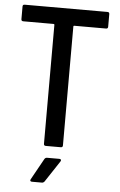

<svg xmlns="http://www.w3.org/2000/svg" viewBox="-59 -741 607 968"><g transform="rotate(5 244.0 -257.0)"><path d="M455 -690V-626Q455 -616 445 -616H284Q280 -616 280 -612V-10Q280 0 270 0H194Q184 0 184 -10V-612Q184 -616 180 -616H26Q16 -616 16 -626V-690Q16 -700 26 -700H445Q455 -700 455 -690ZM205 59H268Q274 59 276 62.5Q278 66 275 71L203 180Q198 186 191 186H140Q134 186 132 182.5Q130 179 133 174L193 66Q198 59 205 59Z"/></g></svg>

Font: Barlow Semi Condensed Medium
Style: Regular
Weight: 500
Width: 4
Designer: Jeremy Tribby
Foundry: Tribby Type
Version: Version 1.422; ttfautohint (v1.8)